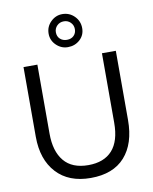

<svg xmlns="http://www.w3.org/2000/svg" viewBox="-104 -1054 910 1145"><g transform="rotate(-10 351.0 -481.0)"><path d="M352 15Q488 15 559 -64.5Q630 -144 630 -287V-706H546V-285Q546 -174 496 -118.5Q446 -63 351 -63Q253 -63 204 -122Q155 -181 155 -288V-706H71V-284Q71 -146 145 -65.5Q219 15 352 15ZM456 -874Q456 -917 426 -947Q396 -977 353 -977Q313 -977 283 -947.5Q253 -918 253 -876Q253 -835 283 -806Q313 -777 353 -777Q396 -777 426 -804.5Q456 -832 456 -874ZM412 -876Q412 -852 396.5 -836.5Q381 -821 355 -821Q330 -821 313.5 -836Q297 -851 297 -877Q297 -900 313.5 -916.5Q330 -933 355 -933Q379 -933 395.5 -916.5Q412 -900 412 -876Z"/></g></svg>

Font: Geom Light
Style: Regular
Weight: 300
Version: Version 1.102